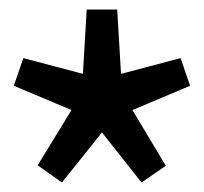

<svg xmlns="http://www.w3.org/2000/svg" viewBox="-20 -732 428 403"><path d="M110 -349 59 -385 130 -501 9 -552 29 -610 154 -577 162 -712H226L234 -577L359 -610L379 -552L258 -501L328 -384L277 -349L194 -454Z"/></svg>

Font: Georama SemiExpanded SemiBold
Style: Regular
Weight: 600
Width: 6
Designer: Jean-Baptiste Levee
Foundry: Production Type
Version: Version 1.001